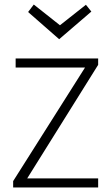

<svg xmlns="http://www.w3.org/2000/svg" viewBox="-20 -827 492 847"><path d="M413 -40V0H38V-28L355 -529H49V-569H413V-541L100 -40ZM104 -774 129 -807 249 -712H240L359 -806L383 -776L241 -654Z"/></svg>

Font: Yaldevi ExtraLight
Style: Regular
Weight: 200
Designer: Sol Matas, Rajitha Manaperi, Kosala Senevirathne
Foundry: Mooniak
Version: Version 1.100